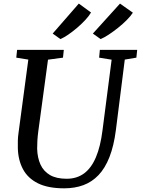

<svg xmlns="http://www.w3.org/2000/svg" viewBox="-20 -1014 766 1044"><path d="M658.5 -690 610 -306Q599 -220.5 575.2 -160Q551.5 -99.5 515.8 -62Q480 -24.5 433.2 -7.2Q386.5 10 329 10Q241.5 10 186.5 -17.2Q131.5 -44.5 105 -94Q78.5 -143.5 77 -209Q76.5 -228 77 -248.5Q77.5 -269 80.5 -290L134 -690L68.5 -700.5L73 -743H327L322.5 -700.5L241 -689.5L188 -298.5Q184.5 -271.5 183.2 -248.2Q182 -225 182 -205Q183.5 -156 200.2 -119.2Q217 -82.5 251.8 -62.2Q286.5 -42 342.5 -42Q397.5 -42 437 -71Q476.5 -100 501.5 -158.8Q526.5 -217.5 537.5 -306.5L587 -689.5L519 -700.5L523 -743H726L721.5 -700.5ZM266.5 -831.5 408.5 -994.5 475 -946Q464 -927 444 -905.5Q424 -884 399.8 -863.2Q375.5 -842.5 351.5 -826Q327.5 -809.5 308.5 -801.5ZM485 -831.5 632.5 -994.5 702.5 -945Q690.5 -926.5 669.2 -905Q648 -883.5 622.2 -863Q596.5 -842.5 571.5 -826Q546.5 -809.5 527 -801.5Z"/></svg>

Font: Merriweather 24pt
Style: Italic
Weight: 400
Italic angle: -7.8°
Designer: Eben Sorkin
Foundry: Eben Sorkin
Version: Version 2.101